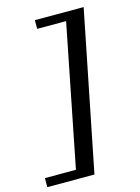

<svg xmlns="http://www.w3.org/2000/svg" viewBox="-166 -778 713 980"><g transform="rotate(-15 190.0 -288.0)"><path d="M208 131.8H-41V84H123L271 -662.1H118.2V-708H376Z"/></g></svg>

Font: Charis SIL
Style: Italic
Weight: 400
Italic angle: -11°
Foundry: SIL International
Version: Version 4.112